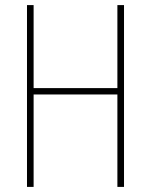

<svg xmlns="http://www.w3.org/2000/svg" viewBox="-20 -734 592 754"><path d="M467 0H441V-363H112V0H86V-714H112V-388H441V-714H467Z"/></svg>

Font: Noto Sans Myanmar Condensed Thin
Style: Regular
Weight: 100
Width: 3
Designer: Monotype Design Team
Foundry: Monotype Imaging Inc.
Version: Version 2.107; ttfautohint (v1.8.4.7-5d5b)